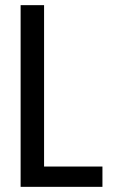

<svg xmlns="http://www.w3.org/2000/svg" viewBox="-20 -725 438 745"><path d="M121 0V-78.8H377.5V0ZM60 0V-705H151V0Z"/></svg>

Font: Akshar Light
Style: Regular
Weight: 300
Designer: Tall Chai
Foundry: Tall Chai
Version: Version 1.100